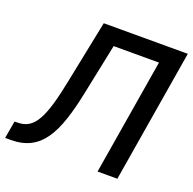

<svg xmlns="http://www.w3.org/2000/svg" viewBox="-149 -857 994 987"><g transform="rotate(20 348.5 -363.5)"><path d="M-20.6 0H10.7C176.1 0 236.5 -122.9 284.8 -356.5L342.3 -634.2H590.2L485.1 0H593.4L714.1 -727.3H254.3L185 -385.7C143.1 -175.1 104.8 -98 17 -95.9L-3.9 -95.2Z"/></g></svg>

Font: Margiela Sans Medium
Style: Italic
Weight: 500
Italic angle: -9.39999°
Designer: Stefan Endress, Andreas Faust
Version: Version 1.100;FEAKit 1.0